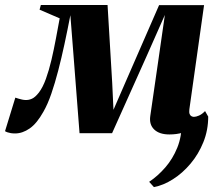

<svg xmlns="http://www.w3.org/2000/svg" viewBox="-50 -523 864 764"><path d="M624 12Q584 12 563.5 -7.8Q543 -27.5 548 -61.5L579.5 -279L606 -463.5L532.5 -297.5L396 7H266.5L242.5 -303L230 -462.5Q218.5 -403 206.5 -347.2Q194.5 -291.5 181.5 -241.5Q168.5 -191.5 154.2 -150Q140 -108.5 122.5 -78Q96.5 -31.5 68 -11.8Q39.5 8 10 8Q1 8 -6.8 6.8Q-14.5 5.5 -20.2 3.5Q-26 1.5 -30 -1L11 -134.5Q17 -132.5 23.5 -130.5Q30 -128.5 37.8 -126.8Q45.5 -125 53 -125Q59.5 -125 65.2 -126.2Q71 -127.5 77.2 -130.2Q83.5 -133 90.5 -139.2Q97.5 -145.5 105 -155Q120.5 -175.5 132.8 -209.5Q145 -243.5 154.8 -285Q164.5 -326.5 172.5 -369.5Q180.5 -412.5 187.5 -450L107.5 -484.5L112.5 -503H378L396.5 -193L401.5 -86L448 -193L583 -502.5H762L703.5 -88Q702 -76 704.5 -69.5Q707 -63 712 -60.5Q717 -58 721.5 -58Q730 -58 742 -63.2Q754 -68.5 766 -81L778.5 -59Q769 -48.5 754.2 -36.2Q739.5 -24 720.2 -13.2Q701 -2.5 677 4.8Q653 12 624 12ZM778.5 -59Q778.5 -5 759.2 42.8Q740 90.5 708.2 128.2Q676.5 166 638.2 190.2Q600 214.5 562.5 221.5L543.5 200.5Q578 177.5 607.8 143.2Q637.5 109 655.5 64.5Q673.5 20 672.5 -32.5Z"/></svg>

Font: Merriweather 144pt ExtraBold
Style: Italic
Weight: 800
Italic angle: -7.8°
Version: Version 2.101